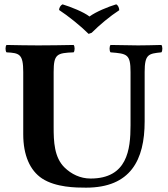

<svg xmlns="http://www.w3.org/2000/svg" viewBox="-20 -854 772 884"><path d="M227 -522C227 -605 242 -610 319 -613C325 -619 325 -641 319 -647C270 -646 204 -645 156 -645C111 -645 60 -646 10 -647C4 -641 4 -619 10 -613C70 -610 87 -605 87 -522V-236C87 -139 118 -69 174 -32C237 9 329 10 376 10C581 10 646 -117 646 -295V-522C646 -605 664 -607 723 -613C729 -619 729 -641 723 -647C684 -646 644 -645 616 -645C587 -645 535 -646 489 -647C483 -641 483 -619 489 -613C565 -607 581 -605 581 -522V-277C581 -165 566 -32 397 -32C349 -32 308 -53 278 -82C229 -129 227 -204 227 -269ZM252 -808C292 -782 351 -735 388 -698L402 -703C437 -738 487 -780 529 -807C529 -817 524 -830 515 -834C478 -823 422 -800 392 -778C365 -799 307 -822 268 -834C259 -830 252 -818 252 -808Z"/></svg>

Font: Libertinus Serif
Style: Bold
Weight: 700
Designer: Philipp H. Poll, Khaled Hosny
Foundry: Caleb Maclennan
Version: Version 7.050;RELEASE